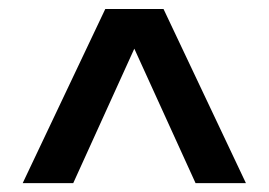

<svg xmlns="http://www.w3.org/2000/svg" viewBox="-20 -545 603 430"><path d="M30.8 -134.8 215.8 -524.9H346.2L530.8 -134.8H418L280.8 -436L144 -134.8Z"/></svg>

Font: TruenoSBd
Style: Demi
Weight: 600
Designer: Julieta Ulanovsky
Foundry: Julieta Ulanovsky
Version: Version 3.001b